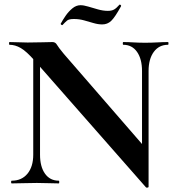

<svg xmlns="http://www.w3.org/2000/svg" viewBox="-20 -811 775 849"><path d="M127 -127V-602L157 -600V-127Q157 -74 179 -43Q201 -12 240 -12Q242 -12 242 -6Q242 0 240 0Q218 0 194.5 -1Q171 -2 143 -2Q113 -2 84.5 -1Q56 0 32 0Q29 0 29 -6Q29 -12 32 -12Q76 -12 101.5 -43Q127 -74 127 -127ZM637 15Q637 18 632.5 18.5Q628 19 626 18L133 -543Q97 -584 72 -598.5Q47 -613 22 -613Q20 -613 20 -619Q20 -625 22 -625Q42 -625 63 -624Q84 -623 102 -623Q138 -623 167 -624Q196 -625 212 -625Q225 -625 231.5 -613.5Q238 -602 262 -573L629 -150ZM637 -497V15L608 -15V-497Q608 -550 586 -581.5Q564 -613 525 -613Q523 -613 523 -619Q523 -625 525 -625Q547 -625 570.5 -623.5Q594 -622 622 -622Q649 -622 675 -623.5Q701 -625 723 -625Q725 -625 725 -619Q725 -613 723 -613Q683 -613 660 -581.5Q637 -550 637 -497ZM457 -763Q474 -763 484.5 -769Q495 -775 508 -790Q510 -792 513.5 -789Q517 -786 515 -783Q488 -734 471.5 -718.5Q455 -703 432 -703Q414 -703 393.5 -709Q373 -715 351.5 -721Q330 -727 307 -727Q285 -727 276.5 -720Q268 -713 256 -700Q254 -699 250.5 -702Q247 -705 249 -707Q257 -722 270 -741Q283 -760 300 -774Q317 -788 336 -788Q350 -788 370 -782Q390 -776 413 -769.5Q436 -763 457 -763Z"/></svg>

Font: Cormorant Garamond Light
Style: Bold
Weight: 700
Version: Version 4.001